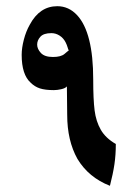

<svg xmlns="http://www.w3.org/2000/svg" viewBox="-20 -600 434 620"><path d="M335 0Q266 -27 230 -87Q197 -146 197 -229L196 -321Q191 -315 178 -312Q165 -309 154 -309Q126 -309 109 -314.5Q92 -320 79 -333Q50 -359 50 -423Q50 -445 57 -472Q64 -499 76 -520Q108 -580 165 -580Q202 -580 229 -551Q281 -495 281 -343Q281 -279 285.5 -243.5Q290 -208 305.5 -181Q321 -154 354 -135Q354 -100 349.5 -69.5Q345 -39 335 0ZM192 -463Q185 -477 172.5 -485Q160 -493 146 -493Q121 -493 110.5 -481.5Q100 -470 100 -456Q100 -442 112 -429Q124 -416 151 -416Q177 -416 188.5 -426Q200 -436 202 -437Q200 -441 198 -448Q196 -455 192 -463Z"/></svg>

Font: Mirza
Style: Bold
Weight: 700
Designer: Arabic design by Kourosh Beigpour, Latin design by Eduardo Tunni, engineering by Lasse Fister
Version: Version 1.0010g